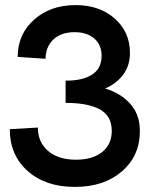

<svg xmlns="http://www.w3.org/2000/svg" viewBox="-20 -726 600 755"><path d="M274.5 9Q159 9 88.8 -53.5Q18.5 -116 18.5 -218L129 -224.5Q129 -166.5 169.5 -132.2Q210 -98 278.5 -98Q344 -98 381.8 -128.2Q419.5 -158.5 419.5 -211.5Q419.5 -270.5 372.2 -296Q325 -321.5 238 -321.5V-409Q302 -408 340.8 -431.8Q379.5 -455.5 379.5 -507Q379.5 -549.5 350.8 -574.5Q322 -599.5 273.5 -599.5Q220.5 -599.5 190.2 -571Q160 -542.5 159 -495L49.5 -502Q49.5 -591 113.8 -648.5Q178 -706 277.5 -706Q371 -706 431 -653.2Q491 -600.5 491 -518Q491 -468 464.5 -432.5Q438 -397 393.5 -378Q455 -359.5 492.5 -317.5Q530 -275.5 530 -210.5Q530 -113 459.2 -52Q388.5 9 274.5 9Z"/></svg>

Font: HK Grotesk SemiBold
Style: Regular
Weight: 600
Designer: Alfredo Marco Pradil
Foundry: Hanken Design Co.
Version: Version 3.001;FEAKit 1.0